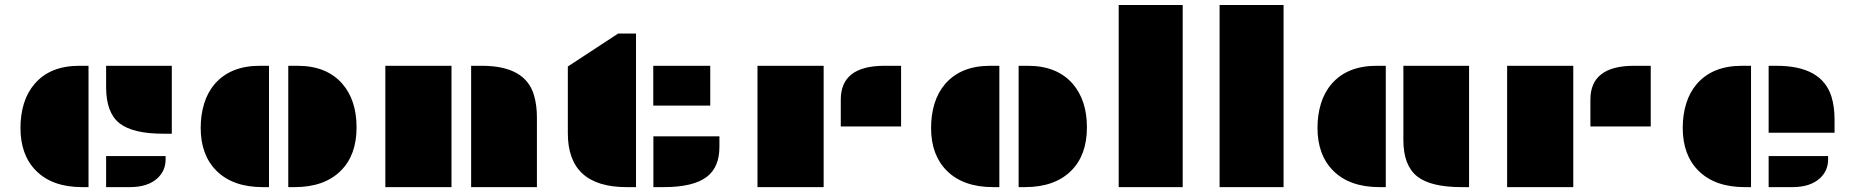

<svg xmlns="http://www.w3.org/2000/svg" viewBox="-20 -768 7612 788"><path d="M415.5 -498H685.1V-219.2H650.4Q524.4 -219.2 469.7 -262.7Q415.5 -306.2 415.5 -410.6ZM64 -243.2Q64 -296.9 78.1 -343Q92.3 -389.2 122.1 -423.8Q185.5 -498 305.7 -498H343.3V0H317.9Q194.3 0 127.9 -67.4Q64 -131.3 64 -243.2ZM415.5 -127.4H659.7V-113.8Q659.7 -68.4 627 -37.1Q586.9 0 513.2 0H415.5Z M1163.1 -498H1200.7Q1320.8 -498 1385.3 -423.8Q1443.4 -356.4 1443.4 -245.1Q1443.4 -131.8 1378.9 -67.4Q1311.5 0 1188.5 0H1163.1ZM803.7 -243.2Q803.7 -296.9 817.9 -343Q832 -389.2 861.8 -423.8Q926.3 -498 1046.4 -498H1084V0H1058.6Q935.5 0 868.2 -67.4Q803.7 -131.8 803.7 -243.2Z M1913.6 -498H1957.5Q2137.2 -498 2171.9 -376Q2183.6 -336.4 2183.6 -284.7V0H1913.6ZM1561.5 -498H1833V0H1561.5Z M2552.2 0Q2310.5 0 2310.5 -220.7V-495.1L2517.1 -630.4H2590.3V0ZM2661.1 -498H2895V-334.5H2661.1ZM2661.6 -208.5H2932.6V-165.5Q2932.6 -82.5 2881.8 -43Q2826.7 0 2703.6 0H2661.6Z M3430.7 -359.4Q3430.7 -498 3609.9 -498H3678.2V-249H3430.7ZM3088.9 -498H3360.4V0H3088.9Z M4160.6 -498H4198.2Q4318.4 -498 4382.8 -423.8Q4440.9 -356.4 4440.9 -245.1Q4440.9 -131.8 4376.5 -67.4Q4309.1 0 4186 0H4160.6ZM3801.3 -243.2Q3801.3 -296.9 3815.4 -343Q3829.6 -389.2 3859.4 -423.8Q3923.8 -498 4043.9 -498H4081.5V0H4056.2Q3933.1 0 3865.7 -67.4Q3801.3 -131.8 3801.3 -243.2Z M4571.3 -747.6H4834V0H4571.3Z M4985.4 -747.6H5248V0H4985.4Z M5739.7 -498H6009.3V0H5978.5Q5851.6 0 5795.9 -44.4Q5739.7 -89.4 5739.7 -192.9ZM5387.2 -243.2Q5387.2 -296.9 5401.4 -343Q5415.5 -389.2 5445.3 -423.8Q5509.8 -498 5629.9 -498H5667.5V0H5642.1Q5519 0 5451.7 -67.4Q5387.2 -131.8 5387.2 -243.2Z M6507.3 -359.4Q6507.3 -498 6686.5 -498H6754.9V-249H6507.3ZM6165.5 -498H6437V0H6165.5Z M7238.8 -498H7271Q7455.6 -498 7496.1 -373Q7509.3 -331.5 7509.3 -276.9V-223.1H7238.8ZM6886.2 -243.2Q6886.2 -296.9 6900.4 -343Q6914.6 -389.2 6944.3 -423.8Q7008.8 -498 7128.9 -498H7166.5V0H7141.1Q7018.1 0 6950.7 -67.4Q6886.2 -131.8 6886.2 -243.2ZM7238.8 -127.4H7482.9V-113.8Q7482.9 -68.4 7450.2 -37.1Q7410.2 0 7336.4 0H7238.8Z"/></svg>

Font: Plaster
Style: Regular
Weight: 400
Designer: Eben Sorkin
Foundry: Eben Sorkin
Version: Version 1.007